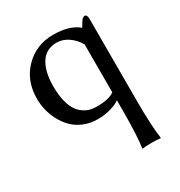

<svg xmlns="http://www.w3.org/2000/svg" viewBox="-162 -554 845 902"><g transform="rotate(-30 261.0 -103.5)"><path d="M359.9 32.2V-22.9Q346.7 -11.2 312.3 -0.7Q277.8 9.8 238.8 9.8Q197.3 9.8 162.8 -4.9Q128.4 -19.5 105.7 -43Q83 -66.4 67.4 -96.4Q51.8 -126.5 44.9 -156.7Q38.1 -187 38.1 -215.8Q38.1 -313.5 99.9 -376.2Q161.6 -439 253.9 -439Q342.8 -439 389.2 -398.9L403.8 -422.9Q414.6 -441.9 426.8 -441.9Q439.9 -441.9 439.9 -417V32.2Q439.9 161.1 450.2 231.9L448.2 234.9Q434.1 231.9 399.9 231.9Q384.3 231.9 372.1 232.7Q359.9 233.4 355.5 234.4L351.1 234.9L350.1 231.9Q359.9 168.9 359.9 32.2ZM359.9 -326.2Q339.8 -359.9 310.5 -379.4Q281.2 -398.9 250 -398.9Q191.9 -398.9 162.8 -353.3Q133.8 -307.6 133.8 -227.1Q133.8 -183.6 141.8 -150.1Q149.9 -116.7 162.4 -97.2Q174.8 -77.6 192.6 -65.2Q210.4 -52.7 227.3 -48.3Q244.1 -43.9 263.2 -43.9Q331.5 -43.9 359.9 -65.9Z"/></g></svg>

Font: Linux Biolinum
Style: Regular
Weight: 400
Designer: Philipp H. Poll
Foundry: Philipp H. Poll
Version: Version 0.6.4